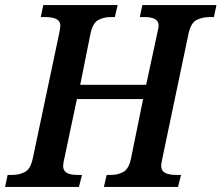

<svg xmlns="http://www.w3.org/2000/svg" viewBox="-36 -734 870 754"><path d="M-16 0H274L286 -47H268Q212 -47 212 -81Q212 -95 217 -113L266 -345H526L479 -114Q470 -70 448 -58.5Q426 -47 400 -47H383L372 0H663L675 -47H657Q597 -47 597 -81Q597 -87 598.5 -96Q600 -105 602 -114L704 -600Q713 -644 736 -655.5Q759 -667 787 -667H804L814 -714H523L513 -667H531Q587 -667 587 -634Q587 -628 585 -619.5Q583 -611 581 -601L538 -401H279L319 -600Q328 -644 350 -655.5Q372 -667 398 -667H415L426 -714H134L124 -667H141Q201 -667 201 -634Q201 -623 195 -596L93 -113Q84 -70 61.5 -58.5Q39 -47 12 -47H-6Z"/></svg>

Font: Noto Serif SemiCondensed Semi
Style: Italic
Weight: 600
Width: 4
Italic angle: -12°
Designer: Monotype Design Team
Foundry: Monotype Imaging Inc.
Version: Version 1.901